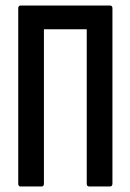

<svg xmlns="http://www.w3.org/2000/svg" viewBox="-20 -675 472 695"><path d="M54 0Q46 0 46 -11V-645Q46 -655 55 -655H378Q387 -655 387 -645V-11Q387 0 378 0H303Q294 0 294 -10V-569H139V-11Q139 0 131 0Z"/></svg>

Font: Sofia Sans Extra Condensed SemiBold
Style: Regular
Weight: 600
Designer: Botio Nikoltchev, Ani Petrova
Foundry: lettersoup
Version: Version 4.101